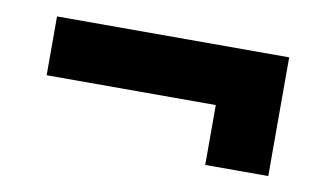

<svg xmlns="http://www.w3.org/2000/svg" viewBox="-39 -479 605 360"><g transform="rotate(10 263.5 -299.0)"><path d="M45 -412H487V-186H367V-300H45Z"/></g></svg>

Font: PTSans
Style: Bold
Weight: 700
Designer: A.Korolkova, O.Umpeleva, V.Yefimov
Foundry: ParaType Ltd
Version: Version 2.003W OFL